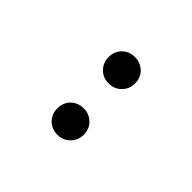

<svg xmlns="http://www.w3.org/2000/svg" viewBox="16 -892 510 510"><g transform="rotate(-45 271.0 -637.5)"><path d="M174.8 -587.3Q153.8 -587.3 139.5 -601.7Q125.2 -616.2 125.2 -636.9Q125.2 -658.3 139.5 -672.5Q153.8 -686.6 174.8 -686.6Q196.6 -686.6 210.5 -672.5Q224.5 -658.3 224.5 -636.9Q224.5 -616.2 210.5 -601.7Q196.6 -587.3 174.8 -587.3ZM367.5 -587.3Q346.4 -587.3 332.1 -601.7Q317.8 -616.2 317.8 -636.9Q317.8 -658.3 332.1 -672.5Q346.4 -686.6 367.5 -686.6Q389.2 -686.6 403.2 -672.5Q417.1 -658.3 417.1 -636.9Q417.1 -616.2 403.2 -601.7Q389.2 -587.3 367.5 -587.3Z"/></g></svg>

Font: Source Sans 3 VF
Style: Regular
Weight: 200
Designer: Paul D. Hunt
Foundry: Adobe
Version: Version 3.046;hotconv 1.0.118;makeotfexe 2.5.65603